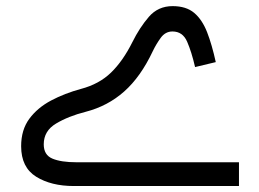

<svg xmlns="http://www.w3.org/2000/svg" viewBox="-20 -623 867 643"><path d="M633.3 -398.4Q621.6 -449.2 606.7 -483.4Q591.8 -517.6 557.6 -517.6Q533.7 -517.6 518.3 -496.3Q502.9 -475.1 491.7 -451.7Q451.2 -365.7 396 -316.7Q340.8 -267.6 266.6 -248.5Q209 -233.9 167.7 -209.2Q126.5 -184.6 126.5 -139.6Q126.5 -104 155.5 -91.8Q184.6 -79.6 235.8 -79.6H780.3V0H227.1Q151.4 0 101.1 -31.2Q50.8 -62.5 50.8 -133.3Q50.8 -188 78.1 -225.1Q105.5 -262.2 151.1 -286.4Q196.8 -310.5 251 -325.2Q312 -341.3 351.8 -379.9Q391.6 -418.5 423.3 -481.9Q447.3 -530.3 478.3 -566.4Q509.3 -602.5 558.1 -602.5Q603.5 -602.5 630.4 -579.8Q657.2 -557.1 673.6 -515.1Q689.9 -473.1 702.6 -415Z"/></svg>

Font: Estedad-FD Regular
Style: FD-Regular
Weight: 400
Designer: Amin Abedi
Version: Version 7.3